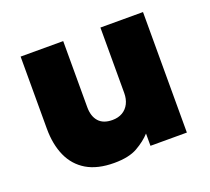

<svg xmlns="http://www.w3.org/2000/svg" viewBox="-97 -636 842 771"><g transform="rotate(-20 324.5 -250.0)"><path d="M268.5 15Q197.5 15 151.5 -12.2Q105.5 -39.5 83 -89.5Q60.5 -139.5 60.5 -207V-515H242.5V-232.5Q242.5 -193.5 262 -171.5Q281.5 -149.5 320.5 -149.5Q345.5 -149.5 363.8 -160.2Q382 -171 391.8 -190.5Q401.5 -210 401.5 -235.5V-515H583.5V0H428V-52.5Q405 -27 368.2 -6Q331.5 15 268.5 15Z"/></g></svg>

Font: Geologica Thin Cursive ExtraBold
Style: Regular
Weight: 800
Version: Version 1.010;gftools[0.9.28]